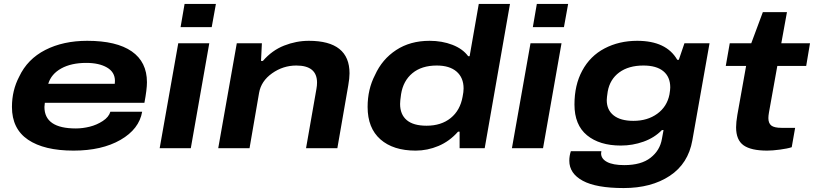

<svg xmlns="http://www.w3.org/2000/svg" viewBox="-20 -744 4087 964"><path d="M349.1 12.2Q201.7 12.2 120.8 -42.5Q40 -97.2 40 -207Q40 -290 76.2 -358.9Q117.7 -447.3 207.5 -493.2Q297.4 -539.1 418 -539.1Q564.9 -539.1 641.4 -486.1Q717.8 -433.1 717.8 -331.1Q717.8 -295.4 705.1 -228H205.1Q203.1 -214.4 203.1 -207Q203.1 -99.1 360.8 -99.1Q395 -99.1 430.4 -107.9Q465.8 -116.7 496.1 -136.5Q526.4 -156.2 534.2 -183.1H693.8Q678.7 -95.7 585 -41.7Q491.2 12.2 349.1 12.2ZM222.2 -323.2H556.2Q557.1 -328.1 557.1 -337.9Q557.1 -381.8 517.3 -405Q477.5 -428.2 413.1 -428.2Q337.9 -428.2 287.6 -400.4Q237.3 -372.6 222.2 -323.2Z M886.7 -607.9 906.7 -724.1H1064L1043 -607.9ZM781.7 0 875 -526.9H1030.8L938 0Z M1075.7 0 1168.9 -526.9H1294.9L1290.5 -438H1299.8Q1345.7 -491.2 1406.5 -515.1Q1467.3 -539.1 1530.8 -539.1Q1734.9 -539.1 1734.9 -376Q1734.9 -350.6 1728.5 -314.9L1673.8 0H1516.6L1568.8 -297.9Q1571.8 -314.5 1571.8 -329.1Q1571.8 -415 1467.8 -415Q1401.4 -415 1346.2 -376Q1291 -336.9 1280.8 -277.8L1232.9 0Z M2066.9 12.2Q1954.1 12.2 1889.9 -44.4Q1825.7 -101.1 1825.7 -207Q1825.7 -295.9 1862.8 -367.2Q1898.4 -446.3 1969 -492.7Q2039.6 -539.1 2136.7 -539.1Q2199.7 -539.1 2251.5 -519Q2303.2 -499 2330.6 -461.9H2337.9L2383.8 -724.1H2540.5L2413.6 0H2287.6V-83H2279.8Q2237.3 -34.7 2181.6 -11.2Q2126 12.2 2066.9 12.2ZM2121.6 -112.8Q2195.3 -112.8 2242.9 -151.4Q2290.5 -189.9 2302.7 -258.8Q2307.6 -282.7 2307.6 -299.8Q2307.6 -354 2272.5 -384.5Q2237.3 -415 2172.9 -415Q2097.2 -415 2050.8 -376.7Q2004.4 -338.4 1993.7 -271Q1988.8 -237.3 1988.8 -222.2Q1988.8 -169.4 2022 -141.1Q2055.2 -112.8 2121.6 -112.8Z M2655.3 -607.9 2675.3 -724.1H2832.5L2811.5 -607.9ZM2550.3 0 2643.6 -526.9H2799.3L2706.5 0Z M3111.3 200.2Q2973.6 200.2 2906 163.6Q2838.4 127 2838.4 63Q2838.4 38.1 2846.2 15.1H2999.5Q2998 23.9 2998 25.9Q2998 53.2 3027.8 69.1Q3057.6 85 3114.3 85Q3199.2 85 3246.3 48.1Q3293.5 11.2 3303.2 -45.9Q3311 -85.4 3311.5 -90.8H3303.2Q3265.6 -52.2 3210.9 -32.7Q3156.2 -13.2 3097.2 -13.2Q2990.2 -13.2 2927.2 -64.9Q2864.3 -116.7 2864.3 -219.2Q2864.3 -317.4 2903.3 -389.2Q2942.9 -462.9 3015.6 -501Q3088.4 -539.1 3179.2 -539.1Q3325.7 -539.1 3380.4 -443.8H3388.2L3416.5 -526.9H3542.5L3456.1 -39.1Q3435.5 77.6 3342.8 138.9Q3250 200.2 3111.3 200.2ZM3160.2 -137.2Q3231 -137.2 3280 -172.9Q3329.1 -208.5 3341.3 -270Q3345.2 -293.9 3345.2 -305.2Q3345.2 -357.9 3310.5 -386.5Q3275.9 -415 3210.4 -415Q3136.2 -415 3089.1 -380.4Q3042 -345.7 3031.2 -284.2Q3026.4 -252.9 3026.4 -241.2Q3026.4 -191.9 3061 -164.6Q3095.7 -137.2 3160.2 -137.2Z M3832 12.2Q3751 12.2 3713.4 -14.4Q3675.8 -41 3675.8 -105Q3675.8 -129.9 3682.1 -167L3726.1 -413.1H3624L3644 -526.9H3752L3810.1 -683.1H3931.2L3902.8 -526.9H4046.9L4027.8 -413.1H3882.8L3840.8 -179.2Q3837.9 -162.6 3837.9 -150.9Q3837.9 -125.5 3852.5 -113.8Q3867.2 -102.1 3904.8 -102.1H3972.2L3955.1 -4.9Q3934.6 2 3896.5 7.1Q3858.4 12.2 3832 12.2Z"/></svg>

Font: Archivo Expanded
Style: Bold Italic
Weight: 700
Width: 7
Italic angle: -10°
Designer: Hector Gatti
Foundry: Omnibus-Type
Version: Version 2.001